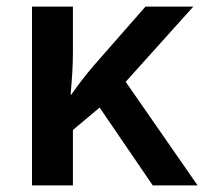

<svg xmlns="http://www.w3.org/2000/svg" viewBox="-20 -562 640 582"><path d="M77 0V-542H201V-403Q201 -372 199 -340Q197 -308 194 -275H196Q228 -321 264 -363L421 -542H566L361 -314L579 0H443L282 -236L201 -168V0Z"/></svg>

Font: Noto Sans Mono SemiBold
Style: Regular
Weight: 600
Designer: Monotype Design Team
Foundry: Monotype Imaging Inc.
Version: Version 2.014; ttfautohint (v1.8.4.7-5d5b)